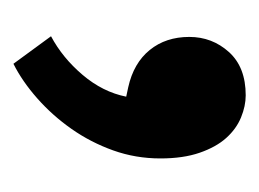

<svg xmlns="http://www.w3.org/2000/svg" viewBox="-70 -134 386 286"><g transform="rotate(90 123.0 9.0)"><path d="M110 11Q74 3 54.5 -21Q35 -45 35 -80Q35 -114 57.5 -139Q80 -164 122 -164Q138 -164 155 -157Q172 -150 185.5 -135Q199 -120 207.5 -95.5Q216 -71 216 -37Q216 0 204 33.5Q192 67 172 95.5Q152 124 126.5 146.5Q101 169 75 182L34 126Q66 109 91.5 79Q117 49 124 14Z"/></g></svg>

Font: Ek Mukta ExtraBold
Style: Regular
Weight: 800
Designer: Girish Dalvi and Yashodeep Gholap
Foundry: Ek Type
Version: Version 2.538;PS 1.002;hotconv 16.6.51;makeotf.lib2.5.65220;